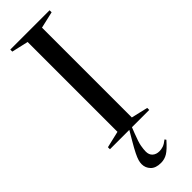

<svg xmlns="http://www.w3.org/2000/svg" viewBox="-312 -728 974 974"><g transform="rotate(-45 175.0 -241.0)"><path d="M180 30.5Q162 76 158 98.5Q154 121 154 137Q154 160 168 172.5Q182 185 205 185Q217.5 185 231.5 180.5Q245.5 176 265 160.5L270.5 168.5Q237 206.5 215.5 219.5Q194 232.5 168.5 232.5Q131 232.5 112.5 213.2Q94 194 94 167.5Q94 155.5 97.8 142.2Q101.5 129 112.2 107Q123 85 144.5 48.5L173 0H34V-14.5L123.5 -35.5V-680L34 -700.5V-715H316V-700.5L226.5 -680V-35.5L316 -14.5V0H192Z"/></g></svg>

Font: Newsreader 72pt
Style: Regular
Weight: 400
Designer: Hugues Gentile
Foundry: Production Type
Version: Version 1.003; ttfautohint (v1.8.3)